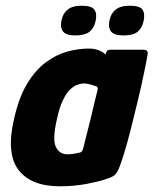

<svg xmlns="http://www.w3.org/2000/svg" viewBox="-20 -646 537 672"><path d="M189 6Q89 6 45 -51Q1 -108 29 -229Q46 -305 75 -353Q104 -401 140.5 -428Q177 -455 215.5 -465.5Q254 -476 291 -476Q312 -476 328 -469Q344 -462 349 -455L351 -461Q354 -469 358 -470.5Q362 -472 370 -472H482Q498 -472 497 -458Q493 -433 484 -390Q475 -347 463 -296.5Q451 -246 438.5 -196.5Q426 -147 414 -108Q402 -69 394 -52Q388 -39 380.5 -32.5Q373 -26 347 -18Q328 -11 284 -2.5Q240 6 189 6ZM216 -106Q225 -106 233 -107Q241 -108 248 -109.5Q255 -111 259 -112Q264 -113 266.5 -116Q269 -119 271 -126Q276 -147 281.5 -168Q287 -189 292 -209.5Q297 -230 302 -250.5Q307 -271 311.5 -290.5Q316 -310 321 -329Q323 -336 321 -340Q319 -344 314 -345Q307 -347 295.5 -350.5Q284 -354 274 -354Q264 -354 251 -349.5Q238 -345 225 -332.5Q212 -320 200 -295Q188 -270 179 -228Q163 -158 175.5 -132Q188 -106 216 -106ZM315 -574Q310 -549 294 -535.5Q278 -522 243 -522Q212 -522 201 -535.5Q190 -549 195 -574Q200 -599 217 -612.5Q234 -626 265 -626Q300 -626 310 -612.5Q320 -599 315 -574ZM483 -574Q478 -549 462.5 -535.5Q447 -522 412 -522Q380 -522 369 -535.5Q358 -549 363 -574Q368 -599 385 -612.5Q402 -626 434 -626Q469 -626 478.5 -612.5Q488 -599 483 -574Z"/></svg>

Font: Glory ExtraBold
Style: Italic
Weight: 800
Italic angle: -12°
Version: Version 1.011